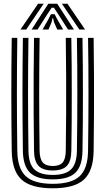

<svg xmlns="http://www.w3.org/2000/svg" viewBox="-20 -1004 568 1034"><path d="M264.2 10Q147.2 10 96 -36.8Q44.8 -83.5 43.2 -191Q42.2 -262 41.6 -336.2Q41 -410.5 41 -487.1Q41 -563.8 41.5 -642.1Q42 -720.5 43.2 -800H73.2Q72.2 -726.8 71.6 -650.8Q71 -574.8 71 -497.8Q71 -420.8 71.6 -343.8Q72.2 -266.8 73.2 -191.5Q74.5 -96.5 118.8 -55.2Q163 -14 264.2 -14Q365 -14 409 -55.2Q453 -96.5 454.2 -191.5Q455.2 -267 455.9 -343.4Q456.5 -419.8 456.5 -496.2Q456.5 -572.8 456 -648.9Q455.5 -725 454.2 -800H484.2Q485.8 -700 486.2 -598Q486.8 -496 486.2 -393.8Q485.8 -291.5 484.2 -191Q482.8 -83.5 431.8 -36.8Q380.8 10 264.2 10ZM264.2 -38Q179.2 -38 141.9 -73.8Q104.5 -109.5 103.2 -191.8Q102.2 -269.8 101.6 -346.4Q101 -423 101 -498.8Q101 -574.5 101.6 -649.8Q102.2 -725 103.2 -800H133.2Q132.2 -724.8 131.6 -649.1Q131 -573.5 131 -497.4Q131 -421.2 131.6 -345Q132.2 -268.8 133.2 -192.2Q134.2 -122.5 164.6 -92.2Q195 -62 264.2 -62Q333 -62 363.1 -92.2Q393.2 -122.5 394.2 -192.2Q395.2 -267.8 395.9 -344Q396.5 -420.2 396.5 -496.6Q396.5 -573 396 -649Q395.5 -725 394.2 -800H424.2Q425.5 -723.5 426 -647.2Q426.5 -571 426.5 -494.8Q426.5 -418.5 426 -342.8Q425.5 -267 424.2 -191.8Q423.2 -109.5 386 -73.8Q348.8 -38 264.2 -38ZM264.2 -86Q211 -86 187.5 -110.8Q164 -135.5 163.2 -192.8Q161.8 -296 161.2 -397.4Q160.8 -498.8 161.2 -599.2Q161.8 -699.8 163.2 -800H193.2Q192.2 -726.8 191.6 -650.9Q191 -575 191 -498.1Q191 -421.2 191.6 -344.5Q192.2 -267.8 193.2 -193Q193.8 -148.5 210.4 -129.2Q227 -110 264.2 -110Q301.2 -110 317.5 -129.2Q333.8 -148.5 334.2 -193Q335.8 -294 336.2 -395.6Q336.8 -497.2 336.2 -598.6Q335.8 -700 334.2 -800H364.2Q365.5 -723.2 366 -647Q366.5 -570.8 366.5 -494.8Q366.5 -418.8 366 -343.2Q365.5 -267.8 364.2 -192.8Q363.5 -135.5 340.2 -110.8Q317 -86 264.2 -86ZM90.2 -845 185.2 -984H215.2L121.2 -845ZM150.2 -845 240.2 -984H288.2L378.2 -845H346.2L294.5 -926L270.2 -962.5H258.2L234 -925.8L182.2 -845ZM209.2 -845 240.8 -900.8 254.2 -927.5H274.2L288 -900.8L320.2 -845H288.2L270.8 -884.5L266.2 -905.2H262.2L258 -884.5L241.2 -845ZM407.2 -845 313.2 -984H343.2L438.2 -845Z"/></svg>

Font: Big Shoulders Inline Text Thin Black
Style: Regular
Weight: 900
Version: Version 2.002